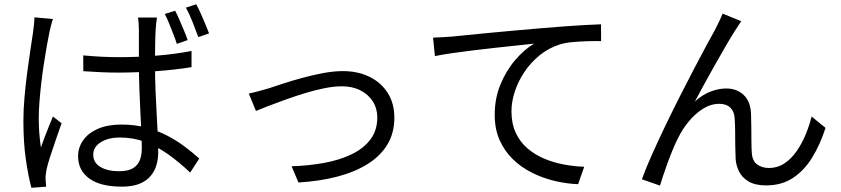

<svg xmlns="http://www.w3.org/2000/svg" viewBox="-20 -843 3990 911"><path d="M374.9 -580.2Q417.7 -576.2 459.1 -574Q500.6 -571.8 544.4 -571.8Q634.9 -571.8 724.2 -579.1Q813.4 -586.4 888.8 -601.2V-524.4Q809 -511.5 720.1 -505.2Q631.3 -498.9 542.9 -498.5Q500.1 -498.5 459.7 -500.4Q419.3 -502.2 375.3 -505.2ZM724.7 -759.7Q722.3 -744.5 720.8 -729.5Q719.3 -714.6 718.3 -699.4Q717.3 -681.4 716.6 -653.4Q715.9 -625.5 715.7 -593.8Q715.6 -562 715.6 -532.4Q715.6 -475.1 717.7 -417.9Q719.9 -360.8 723.1 -307.1Q726.3 -253.4 728.5 -206Q730.7 -158.6 730.7 -119.7Q730.7 -89.1 722.4 -60.1Q714 -31.1 694.5 -7.8Q675 15.6 641.6 29.1Q608.2 42.6 557.7 42.6Q457.2 42.6 403.9 4.2Q350.5 -34.2 350.5 -101.5Q350.5 -143.5 374.7 -177.7Q398.8 -211.8 444.7 -231.9Q490.6 -252 555.9 -252Q619.3 -252 673 -237.8Q726.7 -223.6 772.2 -200.1Q817.6 -176.5 855.7 -147.9Q893.8 -119.3 925.5 -90.9L882.3 -24.3Q829.8 -74 777.3 -111.2Q724.7 -148.5 668.8 -169.5Q612.8 -190.5 549.4 -190.5Q493.5 -190.5 457.9 -168Q422.4 -145.6 422.4 -109.4Q422.4 -71.2 456.4 -50.9Q490.4 -30.6 543.9 -30.6Q586.6 -30.6 610 -44.2Q633.3 -57.8 643.1 -82.2Q652.8 -106.6 652.8 -139.7Q652.8 -166.5 650.8 -212.2Q648.8 -257.9 646 -312.8Q643.2 -367.7 641.2 -424.6Q639.2 -481.5 639.2 -531.2Q639.2 -582.6 639 -627.3Q638.8 -671.9 639 -698Q639 -710.9 638 -728.5Q637.1 -746.1 634.7 -759.7ZM231.2 -752.8Q228.4 -744.9 224.8 -732.4Q221.3 -719.9 218.4 -707.2Q215.6 -694.6 213.6 -685.6Q207.7 -657.4 201 -618.8Q194.3 -580.2 187.5 -535.7Q180.7 -491.2 175.5 -445.7Q170.3 -400.3 167.1 -358.2Q163.9 -316 163.9 -282.6Q163.9 -246.4 166.3 -213.3Q168.8 -180.2 174 -143.1Q181.9 -166 191.8 -192.1Q201.8 -218.3 212.3 -244.2Q222.7 -270.1 231.2 -290.2L272.2 -258.4Q260.3 -223.8 245.5 -181.6Q230.7 -139.3 218.3 -100.8Q205.8 -62.2 200.5 -37.5Q198.5 -27.5 197.1 -14.5Q195.7 -1.5 196.3 7.7Q196.9 15.1 197.5 24.8Q198.1 34.6 199.1 42.7L129 48Q114.2 -6 102.6 -86.7Q91 -167.3 91 -268.7Q91 -323.9 96.5 -384.4Q101.9 -445 109.6 -502.9Q117.3 -560.9 124.7 -609.5Q132.1 -658.1 136.7 -689.2Q139.1 -706.7 141.1 -725.5Q143.1 -744.3 143.5 -760.7ZM811 -792.1Q820.4 -774.6 831.3 -749.4Q842.1 -724.3 852.8 -698.7Q863.6 -673.1 870.4 -652.8L819.1 -634.8Q812.1 -656.8 802.1 -682.1Q792.2 -707.4 782.1 -732.5Q771.9 -757.5 761.9 -776.7ZM911.2 -822.7Q921.2 -804.5 932.2 -779.7Q943.2 -754.9 953.8 -729.9Q964.5 -704.8 971.9 -684.6L921 -666.9Q909.1 -700.2 893.4 -739.5Q877.7 -778.9 862 -806.8Z M1160.4 -399.2Q1182.8 -403.8 1206.5 -410.2Q1230.1 -416.5 1253.9 -423.5Q1280.1 -432.1 1321.8 -445.9Q1363.5 -459.6 1412.7 -473Q1461.9 -486.4 1512.2 -496Q1562.6 -505.6 1606.8 -505.6Q1678 -505.6 1733 -478.7Q1787.9 -451.8 1819.5 -402.3Q1851.1 -352.9 1851.1 -284.4Q1851.1 -212.1 1818.2 -157.6Q1785.3 -103 1724.6 -64.9Q1663.9 -26.8 1580.5 -5Q1497.2 16.8 1396.2 22.9L1363.5 -54.1Q1444.8 -56.7 1518.1 -70.1Q1591.3 -83.5 1648.2 -110.8Q1705 -138.1 1737.6 -181.4Q1770.2 -224.8 1770.2 -285.6Q1770.2 -328.5 1749 -361.7Q1727.8 -394.8 1690.2 -414.2Q1652.5 -433.5 1600.9 -433.5Q1563.9 -433.5 1517.7 -424.1Q1471.5 -414.7 1422.9 -399.7Q1374.4 -384.7 1329.3 -368.4Q1284.3 -352.1 1249 -338.4Q1213.6 -324.7 1194.4 -316.6Z M2034.7 -664.4Q2063.5 -665.4 2086.6 -666.9Q2109.7 -668.4 2124.3 -669.4Q2148.3 -671.8 2193.5 -676.4Q2238.7 -681 2298.1 -686.7Q2357.5 -692.5 2425.3 -698.4Q2493.1 -704.3 2562.1 -710.3Q2617 -714.9 2665.9 -718.4Q2714.8 -721.9 2756.8 -724.3Q2798.8 -726.7 2831.7 -727.7L2832.1 -647.9Q2803.7 -648.5 2767.7 -647.5Q2731.6 -646.5 2696.8 -643.3Q2662 -640.1 2636.5 -632.3Q2583 -615.3 2540.4 -580.6Q2497.8 -545.8 2468 -501.2Q2438.2 -456.5 2422.5 -408.2Q2406.8 -359.9 2406.8 -315.5Q2406.8 -256.9 2426.9 -213.4Q2446.9 -170 2481.5 -140Q2516.1 -110 2560.3 -91.1Q2604.5 -72.1 2653.8 -62.8Q2703 -53.5 2752 -51.7L2723 30.9Q2667.6 28.9 2611.3 15.4Q2555 1.9 2503.9 -23.7Q2452.8 -49.2 2413.1 -88Q2373.4 -126.7 2350.3 -178.9Q2327.3 -231.1 2327.3 -298.2Q2327.3 -376.3 2354.8 -442.8Q2382.3 -509.2 2425.3 -559Q2468.2 -608.9 2514.1 -635.9Q2482 -632.3 2434.8 -627.4Q2387.6 -622.5 2333.5 -616.6Q2279.4 -610.6 2225 -604Q2170.6 -597.4 2123.3 -590.5Q2076 -583.6 2043.6 -576.9Z M3497 -742.4Q3490.9 -733.6 3482.3 -720.5Q3473.6 -707.4 3465 -693.3Q3448.5 -667.6 3424.6 -626.5Q3400.8 -585.5 3373.9 -538Q3347 -490.5 3321.7 -444.1Q3296.4 -397.7 3277.1 -361.4Q3313 -394 3351.6 -408.6Q3390.2 -423.2 3425.8 -423.2Q3476.1 -423.2 3508.7 -392.3Q3541.3 -361.4 3543.5 -301.9Q3544.5 -272.3 3544.8 -238.8Q3545.1 -205.3 3545.3 -173.5Q3545.5 -141.7 3547.2 -117.2Q3549.6 -79.4 3572.6 -62.7Q3595.7 -46 3627.9 -46Q3669.5 -46 3702.9 -68.4Q3736.2 -90.9 3761.4 -127.9Q3786.6 -164.9 3803.9 -207.7Q3821.1 -250.5 3830.9 -290.2L3897 -236.2Q3871 -155.8 3832.9 -94.3Q3794.8 -32.9 3741.4 1.9Q3688 36.7 3615.3 36.7Q3562.3 36.7 3530.7 17.3Q3499.2 -2.1 3485.7 -31.2Q3472.2 -60.2 3470.4 -89.8Q3469 -119.5 3468.6 -153.1Q3468.3 -186.7 3468.1 -220.1Q3467.9 -253.4 3465.9 -280.4Q3464.5 -313.2 3445.6 -331.8Q3426.7 -350.4 3392.7 -350.4Q3352.9 -350.4 3315.3 -326.8Q3277.8 -303.2 3247.6 -266.2Q3217.5 -229.3 3198 -189.5Q3186.6 -167.5 3173.5 -136.4Q3160.5 -105.2 3148.4 -72.2Q3136.4 -39.2 3126.7 -10.1Q3116.9 19 3111.5 37.6L3025.5 7.7Q3043.9 -43 3072.8 -107.9Q3101.6 -172.8 3136 -244.4Q3170.5 -316 3206.2 -386.4Q3242 -456.8 3274.7 -519.6Q3307.5 -582.4 3333 -629.5Q3358.5 -676.7 3372.1 -700.7Q3380.9 -718.6 3390.4 -737.4Q3399.9 -756.1 3408.6 -778.5Z"/></svg>

Font: Noto Sans SC Thin
Style: Regular
Weight: 100
Designer: Ryoko NISHIZUKA 西塚涼子 (kana, bopomofo & ideographs); Paul D. Hunt (Latin, Greek & Cyrillic); Sandoll Communications 산돌커뮤니
Foundry: Adobe
Version: Version 2.004-H2;hotconv 1.0.118;makeotfexe 2.5.65603